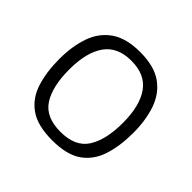

<svg xmlns="http://www.w3.org/2000/svg" viewBox="-128 -609 745 745"><g transform="rotate(45 245.0 -236.0)"><path d="M245 6Q165 6 121 -25Q77 -56 59.5 -111Q42 -166 42 -237Q42 -307 61 -361.5Q80 -416 124.5 -447Q169 -478 245 -478Q322 -478 366 -447Q410 -416 429 -361.5Q448 -307 448 -237Q448 -166 430.5 -111Q413 -56 369.5 -25Q326 6 245 6ZM245 -40Q326 -40 359 -91.5Q392 -143 392 -236Q392 -329 356.5 -379.5Q321 -430 245 -430Q169 -430 133.5 -379.5Q98 -329 98 -236Q98 -142 131 -91Q164 -40 245 -40Z"/></g></svg>

Font: Glory Thin Light
Style: Regular
Weight: 300
Version: Version 1.011